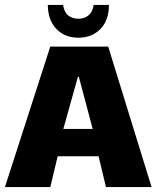

<svg xmlns="http://www.w3.org/2000/svg" viewBox="-20 -759 635 779"><path d="M380 -125H214L184 0H0L184 -570H419L595 0H410ZM296 -447 237 -236H356L300 -447ZM174 -739H236Q240 -710 256.5 -696.5Q273 -683 298 -683Q323 -683 339.5 -697Q356 -711 360 -739H422Q422 -677 387.5 -641.5Q353 -606 298 -606Q242 -606 208 -642.5Q174 -679 174 -739Z"/></svg>

Font: Lalezar
Style: Regular
Weight: 400
Designer: Borna Izadpanah
Foundry: Borna Izadpanah
Version: Version 1.004